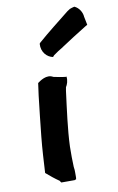

<svg xmlns="http://www.w3.org/2000/svg" viewBox="-90 -827 555 900"><g transform="rotate(-10 187.5 -376.5)"><path d="M93 -395C85 -331 79 -267 72 -204C66 -146 63 -86 60 -33C81 -15 99 0 121 15C123 18 124 21 127 24H191L195 21L197 24C199 19 199 13 199 7V-10V-11C199 -18 199 -28 197 -38C196 -67 195 -101 196 -135C199 -216 212 -308 223 -395L226 -412C233 -423 240 -441 237 -461L234 -460C213 -462 196 -466 176 -470C146 -488 112 -462 101 -454ZM140 -634C137 -593 164 -567 191 -562L197 -569C212 -580 227 -590 243 -599L244 -600C282 -625 324 -652 363 -676L375 -683L367 -723C366 -742 353 -767 330 -777C323 -775 313 -773 307 -770L306 -769L295 -762C245 -722 192 -681 144 -639Z"/></g></svg>

Font: Hussar Pisanka
Style: BdKur
Weight: 700
Designer: Robert Jablonski
Foundry: Cannot Into Space Fonts
Version: Version 1.070